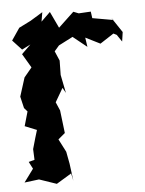

<svg xmlns="http://www.w3.org/2000/svg" viewBox="-53 -793 634 838"><g transform="rotate(-5 263.5 -374.0)"><path d="M500 -592 506 -633 462 -699 470 -689 379 -705 375 -734 322 -731 299 -740 231 -676 197 -748 157 -709 164 -750 110 -717 58 -691 22 -638 62 -595 100 -614 60 -575 96 -514 62 -473 36 -391 48 -340 62 -324 44 -261 96 -240 86 -207 72 -158 74 -111 48 -104 64 -73 22 -16 86 -24 162 2 228 -38 235 -5 225 -81 215 -134 180 -202 178 -184 216 -216 204 -316 188 -353 223 -413 236 -390 220 -470 221 -533 203 -575 235 -612 212 -593 286 -631 347 -582 341 -623 405 -591 465 -630 479 -623Z"/></g></svg>

Font: Asimov Aggro
Style: Condensed
Weight: 500
Designer: Google
Version: Version 2.000980; 2014